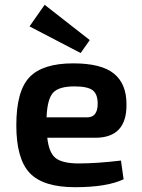

<svg xmlns="http://www.w3.org/2000/svg" viewBox="-20 -768 591 800"><path d="M354 -601 316 -547 103 -658 166 -748ZM308 -87Q383 -87 484 -99L495 -21Q425 12 293 12Q160 12 104 -47Q48 -106 48 -246Q48 -389 103 -446.5Q158 -504 285 -504Q402 -504 454.5 -461.5Q507 -419 507 -334Q509 -194 377 -194H177Q184 -130 213 -108.5Q242 -87 308 -87ZM290 -408Q225 -408 201 -381.5Q177 -355 174 -279H343Q387 -279 387 -336Q387 -376 366 -392Q345 -408 290 -408Z"/></svg>

Font: Exo 2 Semi Bold
Style: Regular
Weight: 600
Designer: Natanael Gama
Version: Version 1.001;PS 001.001;hotconv 1.0.88;makeotf.lib2.5.64775